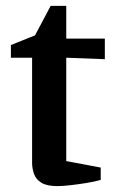

<svg xmlns="http://www.w3.org/2000/svg" viewBox="-20 -623 390 652"><path d="M175 9Q139 9 120.5 -2.5Q102 -14 95.5 -32.5Q89 -51 89 -70V-427H17V-470L99 -503L152 -603H205V-492H336V-422L205 -427V-76L322 -54V-12Q301 -6 273 -1.5Q245 3 218.5 6Q192 9 175 9Z"/></svg>

Font: Manuale SemiBold
Style: Regular
Weight: 600
Version: Version 1.002